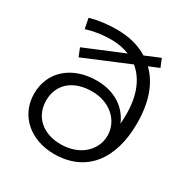

<svg xmlns="http://www.w3.org/2000/svg" viewBox="-166 -855 965 998"><g transform="rotate(30 316.5 -356.0)"><path d="M292 6C480 6 587 -128 587 -347C587 -472 554 -568 487 -633L548 -658L528 -707L439 -670C388 -702 326 -718 253 -718C195 -718 142 -711 94 -697L106 -636C154 -651 203 -658 253 -658C294 -658 330 -651 363 -638L132 -542L152 -493L420 -605C481 -554 515 -473 515 -362C515 -337 514 -317 513 -303C478 -388 397 -436 296 -436C150 -436 46 -349 46 -215C46 -83 151 6 292 6ZM303 -375C409 -375 486 -305 486 -215C486 -131 415 -55 296 -55C189 -55 118 -119 118 -215C118 -312 188 -375 303 -375Z"/></g></svg>

Font: Malon Grotesk
Style: Regular
Weight: 400
Designer: Julieta Ulanovsky
Foundry: Julieta Ulanovsky
Version: Version 7.200